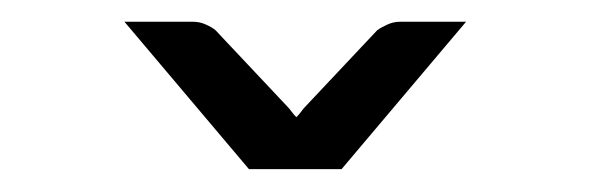

<svg xmlns="http://www.w3.org/2000/svg" viewBox="-20 -736 537 172"><path d="M397.5 -716.5 286 -584.5H203L91.5 -716.5H153Q159 -716.5 164.5 -714Q170 -711.5 173 -709L237 -641Q239.5 -638.5 241.2 -636Q243 -633.5 245.5 -631Q248 -633.5 249.8 -636Q251.5 -638.5 254 -641L318 -709Q321.5 -711.5 327 -714Q332.5 -716.5 338 -716.5Z"/></svg>

Font: Lato
Style: Regular
Weight: 400
Designer: Lukasz Dziedzic with Adam Twardoch and Botio Nikoltchev
Foundry: tyPoland Lukasz Dziedzic
Version: Version 2.015; 2015-08-06; http://www.latofonts.com/